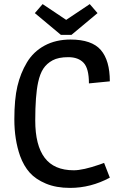

<svg xmlns="http://www.w3.org/2000/svg" viewBox="-20 -905 582 937"><path d="M324 -712Q428 -712 472 -661Q516 -610 516 -508L414 -498Q414 -571 388 -598.5Q362 -626 313.5 -626Q265 -626 236.5 -610.5Q208 -595 191.5 -570Q175 -545 166 -503Q152 -438 152 -317Q152 -196 198 -135Q244 -74 340 -74Q385 -74 466 -102Q485 -109 488 -110L516 -38Q423 12 322 12Q254 12 204 -9Q154 -30 125 -62.5Q96 -95 78 -144Q50 -224 50 -322.5Q50 -421 65 -484.5Q80 -548 111.5 -600.5Q143 -653 197.5 -682.5Q252 -712 324 -712ZM456 -841 329 -735H277L150 -841L188 -885L303 -808L418 -885Z"/></svg>

Font: Magra
Style: Regular
Weight: 400
Designer: Viviana Monsalve
Foundry: Viviana Monsalve
Version: Version 1.001